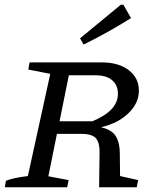

<svg xmlns="http://www.w3.org/2000/svg" viewBox="-20 -786 667 806"><path d="M0 0 5 -27Q32 -39 97 -47L191 -476L99 -494L104 -524H408Q478 -524 520.5 -491.5Q563 -459 563 -405Q563 -353 519 -310.5Q475 -268 404 -252Q450 -241 466.5 -213.5Q483 -186 483 -142L484 -47L560 -30L554 0H396L398 -144Q399 -185 383.5 -204.5Q368 -224 321 -224H219L183 -46L268 -30L262 0ZM382 -470H269L230 -277H368Q475 -321 475 -392Q475 -429 450.5 -449.5Q426 -470 382 -470ZM331 -599 316 -625 487 -766H498L530 -710Q482 -680 433 -652.5Q384 -625 331 -599Z"/></svg>

Font: Piazzolla SC
Style: Italic
Weight: 400
Italic angle: -11.3°
Designer: Juan Pablo del Peral
Foundry: Huerta Tipografica
Version: Version 1.330